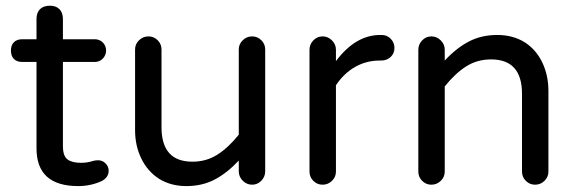

<svg xmlns="http://www.w3.org/2000/svg" viewBox="-20 -629 1977 660"><path d="M353.5 -42Q353.5 -19.5 330.1 -6.8Q292 10.7 249 10.7Q105.5 10.7 105.5 -119.1V-416H56.6Q38.1 -416 27.8 -426.3Q17.6 -436.5 17.6 -455.1Q17.6 -473.6 27.8 -483.9Q38.1 -494.1 56.6 -494.1H105.5V-563.5Q105.5 -585.9 117.7 -597.7Q129.9 -609.4 151.4 -609.4Q172.9 -609.4 184.6 -597.2Q196.3 -585 196.3 -563.5V-494.1H305.7Q322.3 -494.1 333.5 -482.9Q344.7 -471.7 344.7 -455.1Q344.7 -439.5 333.5 -427.7Q322.3 -416 305.7 -416H196.3V-127Q196.3 -92.8 211.9 -81.1Q227.5 -69.3 258.8 -69.3Q279.3 -69.3 297.9 -75.2Q299.8 -75.2 300.8 -76.2Q310.5 -78.1 317.4 -78.1Q332 -78.1 342.8 -67.4Q353.5 -56.6 353.5 -42Z M526.4 -14.6Q487.3 -40 465.8 -84Q444.3 -127.9 444.3 -181.6V-459Q444.3 -477.5 458 -490.7Q471.7 -503.9 490.2 -503.9Q508.8 -503.9 522 -490.7Q535.2 -477.5 535.2 -459V-191.4Q535.2 -73.2 641.6 -73.2Q688.5 -73.2 726.1 -96.7Q763.7 -120.1 800.8 -166V-459Q800.8 -477.5 814.5 -490.7Q828.1 -503.9 846.7 -503.9Q865.2 -503.9 878.4 -490.7Q891.6 -477.5 891.6 -459V-40Q891.6 -21.5 878.4 -7.8Q865.2 5.9 846.7 5.9Q828.1 5.9 814.5 -7.8Q800.8 -21.5 800.8 -40V-77.1Q760.7 -34.2 717.8 -11.7Q674.8 10.7 620.1 10.7Q567.4 10.7 526.4 -14.6Z M1043.9 -39.1V-458Q1043.9 -476.6 1057.1 -490.2Q1070.3 -503.9 1088.9 -503.9Q1107.4 -503.9 1121.1 -490.2Q1134.8 -476.6 1134.8 -458V-418.9Q1202.1 -508.8 1287.1 -508.8H1292Q1310.5 -508.8 1323.2 -495.6Q1335.9 -482.4 1335.9 -463.9Q1335.9 -445.3 1322.8 -433.1Q1309.6 -420.9 1290 -420.9H1285.2Q1239.3 -420.9 1200.7 -398.9Q1162.1 -377 1134.8 -335.9V-39.1Q1134.8 -20.5 1121.1 -7.3Q1107.4 5.9 1088.9 5.9Q1070.3 5.9 1057.1 -7.3Q1043.9 -20.5 1043.9 -39.1Z M1418 -39.1V-458Q1418 -476.6 1431.2 -490.2Q1444.3 -503.9 1462.9 -503.9Q1481.4 -503.9 1495.1 -490.2Q1508.8 -476.6 1508.8 -458V-420.9Q1548.8 -463.9 1591.8 -486.3Q1634.8 -508.8 1689.5 -508.8Q1743.2 -508.8 1784.2 -483.4Q1823.2 -458 1844.2 -414.1Q1865.2 -370.1 1865.2 -316.4V-39.1Q1865.2 -20.5 1851.6 -7.3Q1837.9 5.9 1819.3 5.9Q1800.8 5.9 1787.6 -7.3Q1774.4 -20.5 1774.4 -39.1V-306.6Q1774.4 -424.8 1668 -424.8Q1621.1 -424.8 1583.5 -401.4Q1545.9 -377.9 1508.8 -332V-39.1Q1508.8 -20.5 1495.1 -7.3Q1481.4 5.9 1462.9 5.9Q1444.3 5.9 1431.2 -7.3Q1418 -20.5 1418 -39.1Z"/></svg>

Font: FakePearl
Style: Regular
Weight: 400
Version: Version 1.2